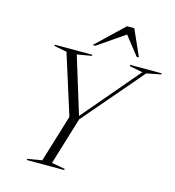

<svg xmlns="http://www.w3.org/2000/svg" viewBox="-132 -1046 1056 1157"><g transform="rotate(15 396.0 -467.5)"><path d="M677 -691 594 -707.5 596 -715H792L790 -707.5L702 -690.5L383 -318L293 -22.5L376.5 -7.5L374.5 0H141L143 -7.5L232.5 -22.5L322.5 -317.5L204 -692L124 -707.5L126 -715H360L357.5 -707.5L268 -692.5L377 -338ZM345.5 -772 516.5 -935H562L634.5 -772H620.5L530 -887L362.5 -772Z"/></g></svg>

Font: Newsreader 72pt Light
Style: Italic
Weight: 300
Italic angle: -17°
Designer: Hugues Gentile
Foundry: Production Type
Version: Version 1.003; ttfautohint (v1.8.3)